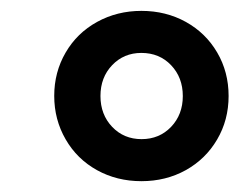

<svg xmlns="http://www.w3.org/2000/svg" viewBox="-20 -730 440 353"><path d="M79.7 -553.7Q79.7 -597.4 100.7 -633.4Q121.6 -669.4 158.5 -689.7Q195.4 -710 240 -710Q285 -710 321.7 -689.7Q358.4 -669.3 379.3 -633.5Q400.3 -597.7 400.3 -553.5Q400.3 -509.4 379.2 -473.5Q358.2 -437.6 321.6 -417.2Q285 -396.9 240 -396.9Q195 -396.9 158.3 -417.2Q121.6 -437.5 100.7 -473.8Q79.7 -510.1 79.7 -553.7ZM316.1 -553.4Q316.1 -587.5 294.6 -610.1Q273.1 -632.7 239.9 -632.7Q207.7 -632.7 186.2 -610.2Q164.7 -587.7 164.7 -553.5Q164.7 -519.4 186.2 -496.8Q207.7 -474.2 240.3 -474.2Q273 -474.2 294.6 -496.8Q316.1 -519.4 316.1 -553.4Z"/></svg>

Font: SN Pro Thin
Style: Italic
Weight: 200
Italic angle: -9°
Designer: Tobias Whetton
Foundry: Supernotes
Version: Version 1.003;Glyphs 3.3 (3324)